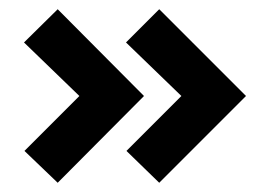

<svg xmlns="http://www.w3.org/2000/svg" viewBox="-20 -476 583 416"><path d="M152 -268 33 -149 105 -80 292 -268 105 -456 32 -384ZM373 -268 254 -149 325 -80 513 -268 325 -456 253 -384Z"/></svg>

Font: Advent Pro ExtraBold
Style: Regular
Weight: 800
Designer: VivaRado, Andreas Kalpakidis
Foundry: VivaRado, Andreas Kalpakidis
Version: Version 3.000